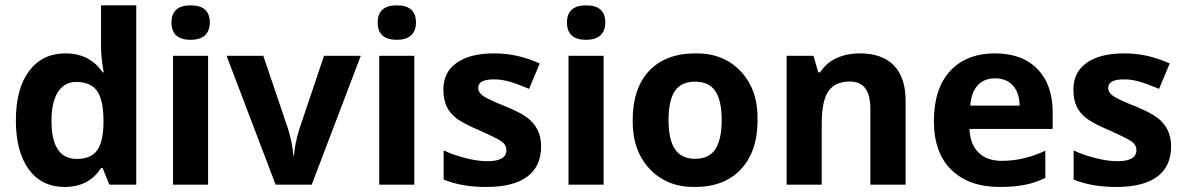

<svg xmlns="http://www.w3.org/2000/svg" viewBox="-20 -704 4519 732"><path d="M176.3 -243.2Q176.3 -98.1 272.9 -98.1Q324.2 -98.1 348.1 -127.9Q372.6 -158.2 374.5 -229.5V-243.7Q374.5 -322.8 350.1 -357.2Q325.7 -391.6 270.5 -391.6Q225.6 -391.6 200.9 -353.3Q176.3 -314.9 176.3 -243.2ZM365.2 -63.5Q319.3 8.8 226.1 8.8Q139.2 8.8 89.8 -58.1Q40.5 -126 40.5 -244.6Q40.5 -366.2 90.8 -433.1Q141.6 -500.5 229.5 -500.5Q322.3 -500.5 371.1 -428.2H375.5Q365.2 -483.4 365.2 -526.4V-683.6H499.5V0H397L371.1 -63.5Z M707 -552.2Q633.8 -552.2 633.8 -618.2Q633.8 -683.6 707 -683.6Q779.8 -683.6 779.8 -618.2Q779.8 -586.4 761.2 -569.3Q742.7 -552.2 707 -552.2ZM773.4 -491.2V0H639.6V-491.2Z M1168.5 0H1030.8L843.8 -491.2H983.9L1078.6 -211.4Q1095.2 -156.7 1098.6 -110.8H1101.1Q1103 -151.9 1121.1 -211.4L1215.3 -491.2H1355.5Z M1493.2 -552.2Q1419.9 -552.2 1419.9 -618.2Q1419.9 -683.6 1493.2 -683.6Q1565.9 -683.6 1565.9 -618.2Q1565.9 -586.4 1547.4 -569.3Q1528.8 -552.2 1493.2 -552.2ZM1559.6 -491.2V0H1425.8V-491.2Z M1990.7 -254.9Q2043 -215.3 2043 -146Q2043 -69.8 1990.2 -30.5Q1937.5 8.8 1833.5 8.8Q1739.7 8.8 1671.4 -19.5V-130.4Q1709 -112.8 1755.4 -101.1Q1802.2 -89.4 1837.9 -89.4Q1910.6 -89.4 1910.6 -131.3Q1910.6 -152.3 1891.1 -165.5Q1871.6 -178.7 1804.2 -208.5Q1748 -232.4 1720.7 -252.4Q1694.3 -272.9 1682.4 -299.1Q1670.4 -325.2 1670.4 -363.3Q1670.4 -428.7 1721.2 -464.6Q1772 -500.5 1864.7 -500.5Q1954.1 -500.5 2037.6 -461.9L1997.1 -365.2Q1954.6 -383.3 1924.1 -392.3Q1893.6 -401.4 1862.8 -401.4Q1803.2 -401.4 1803.2 -369.1Q1803.2 -351.1 1822.3 -337.9Q1843.3 -323.7 1906.2 -298.8Q1962.9 -275.9 1990.7 -254.9Z M2214.8 -552.2Q2141.6 -552.2 2141.6 -618.2Q2141.6 -683.6 2214.8 -683.6Q2287.6 -683.6 2287.6 -618.2Q2287.6 -586.4 2269 -569.3Q2250.5 -552.2 2214.8 -552.2ZM2281.2 -491.2V0H2147.5V-491.2Z M2631.3 -500.5Q2738.3 -502 2804.2 -431.9Q2870.1 -361.8 2868.2 -246.6Q2868.2 -126.5 2804.7 -58.6Q2741.7 8.8 2628.9 8.8Q2522 9.8 2456.3 -60.5Q2390.6 -130.9 2392.1 -246.6Q2392.1 -366.7 2454.6 -433.6Q2517.6 -500.5 2631.3 -500.5ZM2528.8 -246.6Q2528.8 -171.9 2553.2 -135.3Q2577.6 -98.6 2630.4 -98.6Q2683.1 -98.6 2707.3 -135.3Q2731.4 -171.9 2731.4 -246.6Q2731.4 -320.8 2707.3 -356.7Q2683.1 -392.6 2629.9 -392.6Q2576.7 -392.6 2552.7 -356.7Q2528.8 -320.8 2528.8 -246.6Z M3432.6 -320.3V0H3298.3V-287.1Q3298.3 -340.8 3279.3 -366.9Q3260.3 -393.1 3219.2 -393.1Q3163.6 -393.1 3137.7 -355.5Q3112.8 -318.4 3112.8 -231V0H2979V-491.2H3081.5L3099.6 -428.2H3106.9Q3128.9 -463.4 3168.2 -481.9Q3207.5 -500.5 3257.8 -500.5Q3343.8 -500.5 3388.2 -454.3Q3432.6 -408.2 3432.6 -320.3Z M3890.1 0Q3849.6 8.8 3792.5 8.8Q3673.8 8.8 3606.9 -56.6Q3540.5 -121.6 3540.5 -242.2Q3540.5 -365.7 3602.1 -433.1Q3664.6 -500.5 3772.9 -500.5Q3877 -500.5 3935.1 -440.9Q3993.2 -381.3 3993.2 -277.3V-212.4H3676.3Q3678.2 -154.8 3710.2 -122.8Q3742.2 -90.8 3798.8 -90.8Q3883.3 -90.8 3965.3 -129.4V-25.9Q3929.2 -7.8 3890.1 0ZM3867.2 -301.3Q3866.7 -350.6 3841.8 -377.9Q3816.9 -405.3 3773.9 -405.3Q3731.4 -405.3 3707 -378.2Q3682.6 -351.1 3679.2 -301.3Z M4392.6 -254.9Q4444.8 -215.3 4444.8 -146Q4444.8 -69.8 4392.1 -30.5Q4339.4 8.8 4235.4 8.8Q4141.6 8.8 4073.2 -19.5V-130.4Q4110.8 -112.8 4157.2 -101.1Q4204.1 -89.4 4239.7 -89.4Q4312.5 -89.4 4312.5 -131.3Q4312.5 -152.3 4293 -165.5Q4273.4 -178.7 4206.1 -208.5Q4149.9 -232.4 4122.6 -252.4Q4096.2 -272.9 4084.2 -299.1Q4072.3 -325.2 4072.3 -363.3Q4072.3 -428.7 4123 -464.6Q4173.8 -500.5 4266.6 -500.5Q4356 -500.5 4439.5 -461.9L4398.9 -365.2Q4356.4 -383.3 4325.9 -392.3Q4295.4 -401.4 4264.6 -401.4Q4205.1 -401.4 4205.1 -369.1Q4205.1 -351.1 4224.1 -337.9Q4245.1 -323.7 4308.1 -298.8Q4364.7 -275.9 4392.6 -254.9Z"/></svg>

Font: Khula Bold
Style: Regular
Weight: 700
Designer: Erin McLaughlin, Steve Matteson
Version: Version 1.000;PS 1.0;hotconv 1.0.72;makeotf.lib2.5.5900